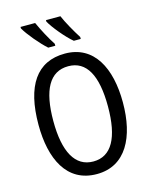

<svg xmlns="http://www.w3.org/2000/svg" viewBox="-137 -1031 894 1130"><g transform="rotate(-15 309.5 -466.5)"><path d="M343 -943H255V-934C275 -896 340 -817 382 -783H424V-795C398 -835 359 -904 343 -943ZM189 -943H100V-934C122 -894 185 -819 226 -783H269V-795C241 -838 212 -892 189 -943ZM567 -358C567 -568 488 -724 311 -724C139 -724 53 -596 53 -359C53 -151 128 10 311 10C488 10 567 -148 567 -358ZM143 -358C143 -546 197 -647 311 -647C422 -647 476 -547 476 -358C476 -168 421 -67 310 -67C199 -67 143 -170 143 -358Z"/></g></svg>

Font: Noto Sans Condensed
Style: Regular
Weight: 400
Width: 3
Designer: Monotype Design Team
Foundry: Monotype Imaging Inc.
Version: Version 2.013